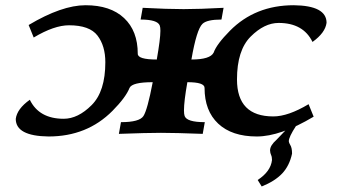

<svg xmlns="http://www.w3.org/2000/svg" viewBox="-20 -502 1289 720"><path d="M942.9 9.8Q849.6 9.8 798.3 -38.3Q747.1 -86.4 747.1 -172.4Q747.1 -193.8 682.6 -193.8Q669.9 -121.6 669.9 -88.4Q669.9 -73.7 672.4 -66.9Q680.7 -43.9 748 -43.9L740.2 0Q636.7 -3.9 583.5 -3.9Q532.2 -3.9 425.8 0L433.6 -43.9Q502.9 -43.9 517.8 -66.7Q532.7 -89.4 552.7 -193.8Q475.6 -193.8 465.8 -172.4Q451.7 -136.7 401.9 -86.4Q306.6 9.8 162.1 9.8Q39.1 8.3 39.1 -56.2Q43.9 -93.8 91.8 -127.9Q126.5 -56.6 218.8 -56.6Q272.5 -56.6 323.7 -107.9Q375 -159.2 375 -268.6Q375 -330.1 345.5 -368.7Q315.9 -407.2 238.8 -407.2Q183.1 -407.2 106.4 -361.3L87.4 -408.2Q211.9 -482.4 300.8 -482.4Q394 -482.4 445.3 -434.3Q496.6 -386.2 496.6 -300.3Q496.6 -278.8 567.9 -278.8Q581.5 -356 581.5 -386.7Q581.5 -399.9 579.1 -406.2Q570.8 -428.7 507.3 -428.7L515.1 -472.7Q607.9 -467.8 668.5 -467.8Q728 -467.8 818.4 -472.7L810.5 -428.7Q755.9 -428.7 739.3 -412.6Q717.3 -391.6 697.8 -278.8Q768.1 -278.8 781.2 -304.7Q792 -335.9 842.3 -386.7Q937 -482.4 1081.5 -482.4Q1204.6 -481 1204.6 -416.5Q1199.7 -378.9 1151.9 -344.7Q1117.2 -416 1024.9 -416Q971.2 -416 919.9 -364.7Q868.7 -313.5 868.7 -204.1Q868.7 -65.4 1004.9 -65.4Q1060.5 -65.4 1137.2 -111.3L1156.2 -64.5Q1031.7 9.8 942.9 9.8ZM961.4 197.3 946.3 172.9Q995.1 141.1 1000 98.1Q1000 86.4 996.6 79.3Q993.2 72.3 992.7 62Q992.7 43.5 1016.6 22.5L1050.3 -12.7L1089.8 -29.3Q1063 11.7 1063 27.8Q1063.5 33.7 1068.4 41.5Q1075.2 52.2 1075.2 74.2Q1065.4 119.6 1038.3 148.4Q1011.2 177.2 961.4 197.3Z"/></svg>

Font: Kelvinch
Style: Bold Italic
Weight: 700
Italic angle: -10°
Designer: Paul James Miller
Foundry: High-Logic / Made with FontCreator
Version: Version 3.30 September 23, 2016